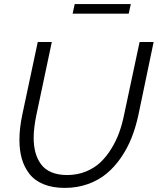

<svg xmlns="http://www.w3.org/2000/svg" viewBox="-20 -916 773 941"><path d="M335.9 -849.1 346.2 -896H621.1L610.8 -849.1ZM75.2 -230Q75.2 -286.6 88.9 -352.1L165 -710H233.9L158.2 -352.1Q145 -287.6 145 -241.2Q145 -201.2 153.6 -169.2Q162.1 -137.2 180.7 -111.6Q199.2 -85.9 231.7 -72Q264.2 -58.1 309.1 -58.1Q357.9 -58.1 399.9 -75Q441.9 -91.8 471.7 -119.9Q501.5 -147.9 525.4 -186.8Q549.3 -225.6 564 -266.1Q578.6 -306.6 587.9 -352.1L664.1 -710H732.9L658.2 -352.1Q645.5 -293 625 -241.2Q604.5 -189.5 573.2 -143.8Q542 -98.1 502.7 -65.4Q463.4 -32.7 410.9 -13.9Q358.4 4.9 297.9 4.9Q237.3 4.9 193.4 -13.2Q149.4 -31.2 124 -64.2Q98.6 -97.2 86.9 -138.2Q75.2 -179.2 75.2 -230Z"/></svg>

Font: Rawline
Style: Italic
Weight: 400
Italic angle: -12°
Designer: Matt McInerney, Pablo Impallari, Rodrigo Fuenzalida
Foundry: Matt McInerney, Pablo Impallari, Rodrigo Fuenzalida
Version: Version 4.020;PS 004.020;hotconv 1.0.88;makeotf.lib2.5.64775